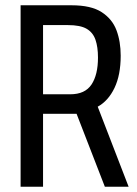

<svg xmlns="http://www.w3.org/2000/svg" viewBox="-20 -707 519 727"><path d="M58 0V-687H251Q325 -687 365 -661Q405 -635 421 -592.5Q437 -550 437 -496Q437 -423 413.5 -374Q390 -325 350 -303L467 0H377L270 -276H143V0ZM143 -350H246Q302 -350 326.5 -387Q351 -424 351 -489Q351 -529 341.5 -556.5Q332 -584 308 -598Q284 -612 237 -612H143Z"/></svg>

Font: Archivo ExtraCondensed
Style: Regular
Weight: 400
Width: 2
Designer: Hector Gatti
Foundry: Omnibus-Type
Version: Version 2.001